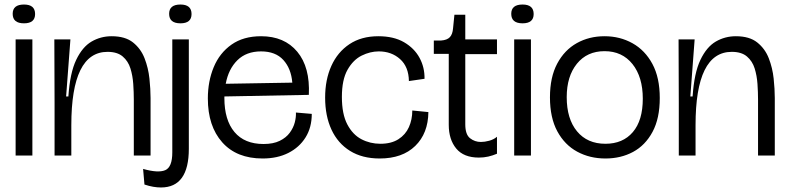

<svg xmlns="http://www.w3.org/2000/svg" viewBox="-20 -687 3484 848"><path d="M49 0V-513H123V0ZM86 -584Q36 -584 36 -626Q36 -667 86 -667Q135 -667 135 -625Q135 -584 86 -584Z M221 0V-232L220 -513H291L272 -261H282Q289 -365 316.5 -422.5Q344 -480 384.5 -503.5Q425 -527 473 -527Q533 -527 567.5 -499.5Q602 -472 618.5 -429.5Q635 -387 640 -340Q645 -293 645 -254V0H571V-247Q571 -280 568.5 -316.5Q566 -353 556 -385Q546 -417 522 -437.5Q498 -458 455 -458Q295 -458 295 -134V0Z M691 141Q675 141 657 138Q639 135 618 128L612 59Q679 78 710 64.5Q741 51 741 -14V-513H814V-30Q814 141 691 141ZM777 -584Q727 -584 727 -626Q727 -667 777 -667Q826 -667 826 -625Q826 -584 777 -584Z M1140 13Q1025 13 961.5 -58.5Q898 -130 898 -252Q898 -328 924 -390.5Q950 -453 1002.5 -490Q1055 -527 1133 -527Q1236 -527 1293 -458.5Q1350 -390 1344 -268L971 -261Q971 -258 971 -254Q971 -157 1015.5 -104Q1060 -51 1144 -51Q1187 -51 1215.5 -65Q1244 -79 1260 -101Q1276 -123 1282 -146.5Q1288 -170 1287 -190L1357 -184Q1357 -124 1329.5 -80Q1302 -36 1253.5 -11.5Q1205 13 1140 13ZM1133 -460Q1068 -460 1028.5 -421Q989 -382 977 -317L1271 -322Q1266 -384 1231.5 -422Q1197 -460 1133 -460Z M1657 13Q1580 13 1526 -20.5Q1472 -54 1444 -114.5Q1416 -175 1416 -256Q1416 -335 1443.5 -396Q1471 -457 1523.5 -492Q1576 -527 1651 -527Q1719 -527 1764.5 -500.5Q1810 -474 1833 -431.5Q1856 -389 1855 -339L1786 -329Q1785 -392 1747 -426Q1709 -460 1653 -460Q1615 -460 1577.5 -441.5Q1540 -423 1515 -379Q1490 -335 1490 -259Q1490 -183 1514 -137.5Q1538 -92 1576.5 -72Q1615 -52 1660 -52Q1708 -52 1739.5 -72Q1771 -92 1786 -125.5Q1801 -159 1801 -199L1872 -192Q1871 -98 1814 -42.5Q1757 13 1657 13Z M2095 9Q2028 9 1995 -31Q1962 -71 1962 -136V-449H1896V-508H1928Q1955 -510 1967 -523Q1979 -536 1981 -562L1987 -622H2035V-513H2175V-448H2035V-138Q2035 -93 2056 -76.5Q2077 -60 2104 -60Q2121 -60 2141 -65.5Q2161 -71 2175 -83V-8Q2156 0 2136.5 4.5Q2117 9 2095 9Z M2251 0V-513H2325V0ZM2288 -584Q2238 -584 2238 -626Q2238 -667 2288 -667Q2337 -667 2337 -625Q2337 -584 2288 -584Z M2654 13Q2585 13 2529.5 -17Q2474 -47 2441.5 -107Q2409 -167 2409 -257Q2409 -346 2441 -406Q2473 -466 2527.5 -496.5Q2582 -527 2650 -527Q2718 -527 2773.5 -496Q2829 -465 2861.5 -404.5Q2894 -344 2894 -254Q2894 -164 2862 -104.5Q2830 -45 2776 -16Q2722 13 2654 13ZM2654 -52Q2731 -52 2775 -103.5Q2819 -155 2819 -251Q2819 -347 2773.5 -404Q2728 -461 2650 -461Q2573 -461 2528 -405.5Q2483 -350 2483 -258Q2483 -162 2528.5 -107Q2574 -52 2654 -52Z M2978 0V-232L2977 -513H3048L3029 -261H3039Q3046 -365 3073.5 -422.5Q3101 -480 3141.5 -503.5Q3182 -527 3230 -527Q3290 -527 3324.5 -499.5Q3359 -472 3375.5 -429.5Q3392 -387 3397 -340Q3402 -293 3402 -254V0H3328V-247Q3328 -280 3325.5 -316.5Q3323 -353 3313 -385Q3303 -417 3279 -437.5Q3255 -458 3212 -458Q3052 -458 3052 -134V0Z"/></svg>

Font: Bricolage Grotesque 48pt Light
Style: Regular
Weight: 300
Designer: Mathieu Triay
Foundry: Atelier Triay
Version: Version 1.000; ttfautohint (v1.8.4.7-5d5b);gftools[0.9.32]